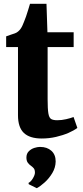

<svg xmlns="http://www.w3.org/2000/svg" viewBox="-20 -722 440 1014"><path d="M200.5 9.5Q137 9.5 106 -20Q75 -49.5 75 -113.5V-473.5H12.5V-530Q24.5 -535 36.5 -538.5Q48.5 -542 59 -546Q69.5 -550 76 -556Q83.5 -562.5 88.5 -569.5Q93.5 -576.5 97.8 -585.5Q102 -594.5 106.5 -606Q112 -618.5 117.5 -634.8Q123 -651 128.5 -668.8Q134 -686.5 138.5 -702H225.5L230.5 -551.5H369V-473.5H231.5V-197.5Q231.5 -146.5 235.5 -123Q239.5 -99.5 250.5 -93.2Q261.5 -87 282.5 -87Q305.5 -87 329.2 -92.5Q353 -98 368.5 -104L388.5 -46.5Q371 -33 341.8 -20.2Q312.5 -7.5 276 1Q239.5 9.5 200.5 9.5ZM274 130.5Q273.5 163 256.5 191.5Q239.5 220 216.5 240.8Q193.5 261.5 175 271.5H173.5L132 251L130.5 244Q143 238 153.8 219.8Q164.5 201.5 164.5 190Q164.5 174 158 166.5Q151.5 159 143.5 153.5Q135 148 127.2 137.8Q119.5 127.5 119.5 110Q119.5 89.5 132 77Q144.5 64.5 161.2 59.2Q178 54 189.5 54H192.5Q228.5 54 251.2 74.2Q274 94.5 274 130.5Z"/></svg>

Font: Merriweather 28pt ExtraBold
Style: Regular
Weight: 800
Version: Version 2.100